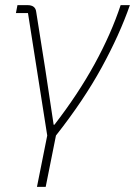

<svg xmlns="http://www.w3.org/2000/svg" viewBox="-20 -528 526 748"><path d="M164 0 89 -477H42L48 -508H87Q118 -508 121 -482L156 -261L189 -42H192Q284 -161 348.5 -278.5Q413 -396 450 -508H486Q446 -393 376 -265Q306 -137 198 0L158 200H124Z"/></svg>

Font: IBM Plex Sans ExtLt
Style: Italic
Weight: 200
Italic angle: -11°
Designer: Mike Abbink, Paul van der Laan, Pieter van Rosmalen
Foundry: Bold Monday
Version: Version 3.005